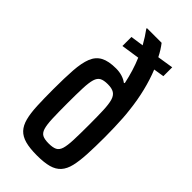

<svg xmlns="http://www.w3.org/2000/svg" viewBox="-238 -797 859 859"><g transform="rotate(45 192.0 -367.5)"><path d="M193 8Q147 8 118 0Q89 -8 72 -26Q55 -44 47 -74.5Q39 -105 37 -149.5Q35 -194 35 -254Q35 -326 38.5 -376Q42 -426 54.5 -457.5Q67 -489 94 -503.5Q121 -518 168 -518Q189 -518 207 -512.5Q225 -507 238 -497L242 -499Q235 -532 225.5 -563Q216 -594 204 -622L117 -609V-666L179 -675Q169 -693 159 -708.5Q149 -724 138 -739V-743H231Q241 -730 249.5 -716.5Q258 -703 266 -687L342 -699V-643L292 -635Q310 -591 323 -538Q336 -485 342 -429Q345 -406 346.5 -380Q348 -354 349 -325.5Q350 -297 350 -266Q350 -202 347.5 -155.5Q345 -109 337.5 -77.5Q330 -46 313 -27Q296 -8 267 0Q238 8 193 8ZM192 -67Q218 -67 232 -74Q246 -81 252 -100.5Q258 -120 259.5 -157Q261 -194 261 -254Q261 -309 259.5 -345.5Q258 -382 252 -403Q246 -424 232 -433Q218 -442 192 -442Q166 -442 152.5 -434.5Q139 -427 133 -407Q127 -387 125.5 -350Q124 -313 124 -254Q124 -194 125.5 -157Q127 -120 133 -100.5Q139 -81 152.5 -74Q166 -67 192 -67Z"/></g></svg>

Font: Saira ExtraCondensed SemiBold
Style: Regular
Weight: 600
Width: 2
Designer: Hector Gatti with collaboration of the Omnibus-Type team
Foundry: Omnibus-Type
Version: Version 1.101